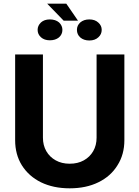

<svg xmlns="http://www.w3.org/2000/svg" viewBox="-20 -1028 769 1059"><path d="M512.7 -727.5Q550.8 -727.5 666 -727.5Q666 -609.4 666 -254.9Q666 -175.8 627.9 -116.2Q590.8 -55.7 522.5 -22.5Q455.1 10.7 364.3 10.7Q274.4 10.7 206.1 -22.5Q138.7 -55.7 100.6 -116.2Q63.5 -175.8 63.5 -254.9Q63.5 -412.1 63.5 -727.5Q101.6 -727.5 216.8 -727.5Q216.8 -612.3 216.8 -268.6Q216.8 -226.6 235.4 -194.3Q253.9 -162.1 287.1 -143.6Q320.3 -125 364.3 -125Q409.2 -125 442.4 -143.6Q475.6 -162.1 494.1 -194.3Q512.7 -226.6 512.7 -268.6Q512.7 -420.9 512.7 -727.5ZM345.7 -1007.8Q362.3 -984.4 410.2 -914.1Q390.6 -914.1 331.1 -914.1Q307.6 -937.5 240.2 -1007.8Q266.6 -1007.8 345.7 -1007.8ZM187.5 -863.3Q187.5 -886.7 206.1 -904.3Q224.6 -920.9 254.9 -920.9Q286.1 -920.9 305.7 -904.3Q324.2 -886.7 324.2 -863.3Q324.2 -837.9 304.7 -821.3Q285.2 -805.7 254.9 -805.7Q224.6 -805.7 206.1 -822.3Q187.5 -838.9 187.5 -863.3ZM404.3 -863.3Q404.3 -887.7 422.9 -904.3Q442.4 -920.9 472.7 -920.9Q503.9 -920.9 522.5 -903.3Q541 -886.7 541 -863.3Q541 -838.9 522.5 -822.3Q503.9 -804.7 472.7 -804.7Q442.4 -804.7 422.9 -821.3Q404.3 -837.9 404.3 -863.3Z"/></svg>

Font: DeepSea
Style: Bold
Weight: 700
Designer: Stem
Version: Version 3.019;git-0a5106e0b